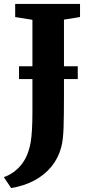

<svg xmlns="http://www.w3.org/2000/svg" viewBox="-40 -763 470 974"><path d="M-20.5 135.5Q4 127.5 27.8 110.8Q51.5 94 71.8 67.8Q92 41.5 103.5 6.5Q111 -14.5 115.5 -40.8Q120 -67 122.2 -105Q124.5 -143 124.5 -198.5V-662.5L37 -676.5V-743H366V-676.5L284.5 -663.5V-275Q284.5 -182 282.5 -116.8Q280.5 -51.5 270.5 -15.5Q256 38.5 221.8 81Q187.5 123.5 135.5 151.8Q83.5 180 16.5 191ZM354.5 -427V-362H56.5V-427Z"/></svg>

Font: Merriweather ExtraBold
Style: Regular
Weight: 800
Version: Version 2.100